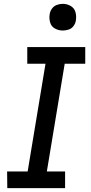

<svg xmlns="http://www.w3.org/2000/svg" viewBox="-20 -980 472 1000"><path d="M18 0H319V-87H224L317 -648H424V-735H122V-648H217L124 -87H17ZM307 -821Q322 -821 337.5 -826Q353 -831 363 -844.5Q373 -858 375 -873Q379 -896 373 -917Q367 -938 348 -949Q329 -960 307 -960Q292 -960 276.5 -954.5Q261 -949 251 -935.5Q241 -922 239 -907Q235 -885 241 -863.5Q247 -842 266 -831.5Q285 -821 307 -821Z"/></svg>

Font: Iosevka Sparkle Medium Oblique
Style: Regular
Weight: 500
Italic angle: -9°
Designer: Belleve Invis
Foundry: Belleve Invis
Version: Version 4.5.0; ttfautohint (v1.8.3)